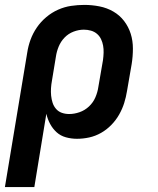

<svg xmlns="http://www.w3.org/2000/svg" viewBox="-23 -558 643 783"><path d="M-3 205 88 -343Q92 -370 101.5 -396Q111 -422 127 -445.5Q143 -469 165.5 -488Q188 -507 214 -518.5Q240 -530 267 -534Q294 -538 321 -538Q352 -538 382.5 -532Q413 -526 439 -511Q465 -496 483 -472.5Q501 -449 510 -420.5Q519 -392 519 -360Q519 -328 514 -297L495 -187Q491 -162 483.5 -138Q476 -114 463 -91Q450 -68 431 -48.5Q412 -29 389 -16Q366 -3 341 2.5Q316 8 291 8Q268 8 246 2Q224 -4 208 -18.5Q192 -33 181.5 -52.5Q171 -72 166 -94L117 205ZM259 -93Q280 -93 301.5 -100.5Q323 -108 340 -124Q357 -140 366 -161Q375 -182 378 -203L397 -313Q399 -328 399.5 -343Q400 -358 397.5 -372Q395 -386 389 -398.5Q383 -411 372.5 -420Q362 -429 348 -433Q334 -437 319 -437Q298 -437 277 -429Q256 -421 240.5 -405Q225 -389 216.5 -368.5Q208 -348 205 -327L189 -230Q186 -214 185 -198.5Q184 -183 185.5 -168Q187 -153 191.5 -139Q196 -125 205.5 -114Q215 -103 229 -98Q243 -93 259 -93Z"/></svg>

Font: Iosevka Slab Extended Oblique
Style: Bold
Weight: 700
Width: 7
Italic angle: -9°
Monospace: yes
Designer: Belleve Invis
Foundry: Belleve Invis
Version: Version 11.1.1; ttfautohint (v1.8.3)